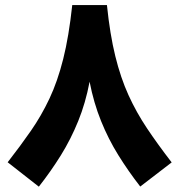

<svg xmlns="http://www.w3.org/2000/svg" viewBox="-20 -715 697 746"><path d="M130.9 10.3Q177.7 -49.3 216.6 -111.8Q255.4 -174.3 283.9 -244.6Q312.5 -314.9 328.1 -397.5Q344.2 -314.9 372.6 -244.9Q400.9 -174.8 439.7 -112.3Q478.5 -49.8 524.9 9.8L647 -84Q592.8 -154.3 551.3 -216.3Q509.8 -278.3 479.2 -345.5Q448.7 -412.6 428 -496.8Q407.2 -581.1 395.5 -695.3H260.7Q247.6 -573.2 225.6 -485.8Q203.6 -398.4 172.1 -331.8Q140.6 -265.1 100.1 -206.8Q59.6 -148.4 9.8 -84.5Z"/></svg>

Font: Estedad-VF-FD Black
Style: Regular
Weight: 900
Designer: Amin Abedi
Version: Version 4.000